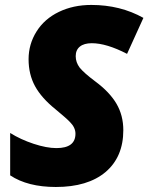

<svg xmlns="http://www.w3.org/2000/svg" viewBox="-20 -744 598 774"><path d="M350.1 -569.8Q318.8 -569.8 302 -556.2Q285.2 -542.5 285.2 -517.6Q285.2 -492.7 301.3 -471.2Q319.3 -449.2 363.8 -416Q421.9 -373 449.5 -325.9Q477.1 -278.8 477.1 -219.2Q477.1 -111.3 405.3 -50.3Q333.5 9.8 205.1 9.8Q91.8 9.8 21 -37.1V-208Q63 -181.6 115.5 -164.3Q168 -147 207.5 -147Q284.2 -147 284.2 -205.1Q284.2 -230 261.7 -252.4Q249 -266.1 204.1 -303.2Q147.5 -348.6 121.3 -396.5Q95.2 -444.3 95.2 -505.1Q95.2 -565.9 127.2 -616.9Q159.2 -668 217.3 -696Q275.4 -724.1 348.1 -724.1Q464.8 -724.1 558.1 -671.9L492.2 -526.9Q409.2 -569.8 350.1 -569.8Z"/></svg>

Font: Open Sans Hebrew Extra Bold
Style: Italic
Weight: 800
Italic angle: -12°
Foundry: Ascender Corporation, Yanek Iontef
Version: Version 2.001;PS 002.001;hotconv 1.0.70;makeotf.lib2.5.58329